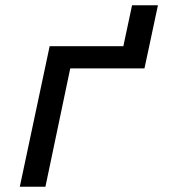

<svg xmlns="http://www.w3.org/2000/svg" viewBox="-20 -707 640 727"><path d="M55 0 168 -532H447L480 -687H578L545 -532L527 -448H246L152 0Z"/></svg>

Font: Geist Mono Medium
Style: Italic
Weight: 500
Italic angle: -12°
Monospace: yes
Designer: Basement.studio, Andrés Briganti, Mateo Zaragoza
Foundry: Basement.studio, Vercel, Andrés Briganti, Guido Ferreyra, Mateo Zaragoza
Version: Version 1.500; ttfautohint (v1.8.4.7-5d5b)